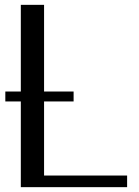

<svg xmlns="http://www.w3.org/2000/svg" viewBox="-20 -780 575 793"><path d="M505 -7V-55H162V-361H284V-402H162V-760H66V-402H2V-361H66V-7Z"/></svg>

Font: LXGW Marker Gothic
Style: Regular
Weight: 400
Version: Version 1.001